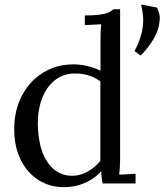

<svg xmlns="http://www.w3.org/2000/svg" viewBox="-20 -795 712 832"><path d="M672.4 -716.8Q672.4 -712.9 671.4 -702.1Q668 -664.6 645.5 -626.2Q623 -587.9 589.4 -554.2L563 -573.7Q600.6 -644.5 600.6 -707Q600.6 -736.8 591.3 -775.4L660.2 -762.2Q672.4 -737.3 672.4 -716.8ZM496.6 -38.1 567.4 -42V0H424.3Q419.4 -27.8 418 -52.2Q388.7 -20 347.2 -2Q305.7 16.1 257.3 16.1Q195.8 16.1 146.7 -14.9Q97.7 -45.9 69.6 -103Q41.5 -160.2 41.5 -235.8Q41.5 -316.4 74.7 -380.1Q107.9 -443.8 166.5 -480Q225.1 -516.1 298.3 -516.1Q329.6 -516.1 361.8 -508.1Q394 -500 415.5 -488.3V-625Q415.5 -663.1 418.5 -689.9L347.7 -686V-728Q388.7 -728 413.3 -731.7Q438 -735.4 450.2 -741Q462.4 -746.6 471.7 -754.9H500.5V-106Q500.5 -73.7 496.6 -38.1ZM304.7 -476.6Q256.8 -476.6 220.5 -449.5Q184.1 -422.4 164.1 -373.3Q144 -324.2 144 -259.8Q144 -193.8 161.4 -142.6Q178.7 -91.3 212.4 -62.3Q246.1 -33.2 293.5 -33.2Q326.2 -33.2 359.4 -51.3Q392.6 -69.3 415 -98.6L414.6 -124.5L415 -153.8V-441.9Q370.1 -476.6 304.7 -476.6Z"/></svg>

Font: Lora
Style: Regular
Weight: 400
Designer: Olga Karpushina, Alexei Vanyashin
Foundry: Cyreal (www.cyreal.org, a@cyreal.org)
Version: Version 1.014